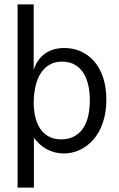

<svg xmlns="http://www.w3.org/2000/svg" viewBox="-20 -685 540 872"><path d="M60 167H134V-60C165 -15 215 12 270 12C367 12 463 -71 463 -232C463 -391 373 -467 272 -467C208 -467 154 -436 133 -367V-665H60ZM258 -52C184 -52 136 -105 133 -213C133 -355 195 -409 269 -405C345 -401 388 -338 388 -229C388 -92 322 -52 258 -52Z"/></svg>

Font: Inconsolata Thin
Style: Regular
Weight: 100
Monospace: yes
Designer: Raph Levien, Cyreal, Brenton Simpson
Foundry: Raph Levien, Cyreal, Google
Version: Version 3.100